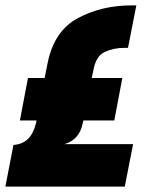

<svg xmlns="http://www.w3.org/2000/svg" viewBox="-23 -694 603 714"><path d="M51 -246 81 -404H143L154 -459Q178 -579 266.5 -626.5Q355 -674 466 -674H484L453 -516H439Q399 -516 366 -500.5Q333 -485 324 -431L318 -404H432L402 -246H287L284 -233Q272 -175 217 -158H472L441 0H-3L27 -155Q58 -157 79 -175.5Q100 -194 111 -236L113 -246Z"/></svg>

Font: Teachers ExtraBold
Style: Italic
Weight: 800
Designer: Alfredo Marco Pradil & Chank Diesel
Version: Version 0.009